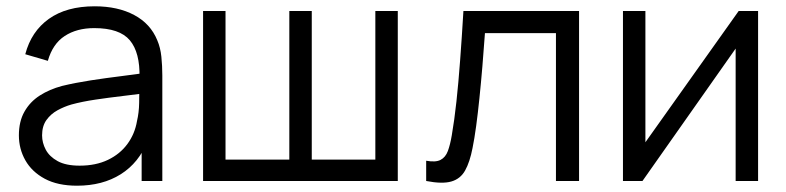

<svg xmlns="http://www.w3.org/2000/svg" viewBox="-20 -575 2498 610"><path d="M224.7 15Q163.3 15 122.2 -7.1Q81.2 -29.2 60.6 -65.6Q40 -102 40 -145Q40 -189.2 57.7 -220.3Q75.3 -251.5 106.2 -271.4Q137.2 -291.3 177.3 -302Q218.7 -312 268.3 -319.7Q318 -327.3 365.8 -333.2Q413.7 -339.2 449.7 -344.3L423.3 -328.7Q425 -408.3 392.5 -447Q360 -485.7 279.3 -485.7Q224 -485.7 185.7 -460.7Q147.3 -435.7 132 -381.7L60.3 -402.7Q79.2 -475 135.2 -515Q191.2 -555 280.7 -555Q354.5 -555 406.3 -527.3Q458.2 -499.7 479.7 -447Q489.7 -423.7 492.7 -394.7Q495.7 -365.7 495.7 -335.3V0H430V-135.7L449 -127.3Q421.5 -57.8 363.6 -21.4Q305.7 15 224.7 15ZM233 -48.7Q284.5 -48.7 322.9 -67.1Q361.3 -85.5 384.9 -117.7Q408.5 -149.8 415.3 -190.7Q421.5 -216.7 422.1 -247.8Q422.7 -278.8 422.7 -294.7L450.7 -280Q412.8 -275 369.2 -269.9Q325.5 -264.8 283.2 -258.5Q240.8 -252.2 207 -243Q184 -236.3 162.6 -224.6Q141.2 -212.8 127.4 -193.5Q113.7 -174.2 113.7 -145Q113.7 -121.5 125.4 -99.4Q137.2 -77.3 163.3 -63Q189.5 -48.7 233 -48.7Z M625.2 0V-540H696.5V-68H899.2V-540H970.5V-68H1172.5V-540H1243.8V0Z M1334 0V-64.3Q1364.2 -58.8 1379.8 -67.1Q1395.5 -75.3 1402.9 -95.2Q1410.3 -115.2 1415.3 -144.7Q1423.7 -193.3 1430.1 -252.3Q1436.5 -311.3 1441.8 -382.8Q1447.2 -454.2 1452.3 -540H1819.7V0H1746.3V-469.7H1520.7Q1517 -416.7 1512.6 -364.2Q1508.2 -311.7 1503.2 -263.4Q1498.3 -215.2 1492.8 -174.6Q1487.3 -134 1481.3 -104.7Q1472.7 -60.2 1457.8 -33.5Q1443 -6.8 1414 1.6Q1385 10 1334 0Z M2388.5 -540V0H2317.2V-420.7L2021.2 0H1959.2V-540H2030.5V-123L2326.8 -540Z"/></svg>

Font: Manrope ExtraLight
Style: Regular
Weight: 200
Designer: Mikhail Sharanda
Foundry: Mikhail Sharanda
Version: Version 4.505